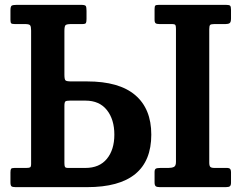

<svg xmlns="http://www.w3.org/2000/svg" viewBox="-20 -770 995 790"><path d="M841 -650.5V-101Q841 -87.5 845.5 -83.2Q850 -79 862.5 -79H915.5Q930.5 -79 930.5 -62.5V-18.5Q930.5 -7.5 926 -3.8Q921.5 0 909 0H637.5Q625 0 620.5 -4Q616 -8 616 -19.5V-62Q616 -72.5 620.8 -75.8Q625.5 -79 640.5 -79H673Q686.5 -79 695.2 -83Q704 -87 704 -103.5V-651Q704 -662.5 701.8 -666.8Q699.5 -671 687 -671H636Q624.5 -671 620.2 -674.5Q616 -678 616 -688.5V-732.5Q616 -744.5 619.2 -747.2Q622.5 -750 634 -750H910Q923 -750 926.8 -746.5Q930.5 -743 930.5 -729.5V-694Q930.5 -679 925 -675Q919.5 -671 908 -671H862Q848.5 -671 844.8 -667.5Q841 -664 841 -650.5ZM88 -79Q100 -79 104 -81.5Q108 -84 108 -95.5V-644.5Q108 -660.5 104 -665.8Q100 -671 83 -671H41Q29.5 -671 26.2 -674Q23 -677 23 -688.5V-727Q23 -743.5 28.2 -746.8Q33.5 -750 49 -750H314Q330 -750 333 -745.2Q336 -740.5 336 -725V-692.5Q336 -679.5 333.5 -675.2Q331 -671 318 -671H273Q253.5 -671 249.2 -666Q245 -661 245 -642V-462.5Q245 -443 249.8 -439Q254.5 -435 274 -435H338.5Q470 -435 536.2 -378.8Q602.5 -322.5 602.5 -216Q602.5 0 338.5 0H44Q31.5 0 27.2 -3.5Q23 -7 23 -20.5V-60.5Q23 -71.5 25.5 -75.2Q28 -79 39.5 -79ZM268 -356Q253.5 -356 249.2 -352.8Q245 -349.5 245 -334V-99.5Q245 -88 247.2 -83.5Q249.5 -79 260 -79H331.5Q389 -79 419.8 -116.5Q450.5 -154 450.5 -216Q450.5 -278.5 419.8 -317.2Q389 -356 331.5 -356Z"/></svg>

Font: Besley* Narrow Semi
Style: Regular
Weight: 600
Width: 4
Designer: Owen Earl
Foundry: indestructible type*
Version: Version 3.000; ttfautohint (v1.8.3)